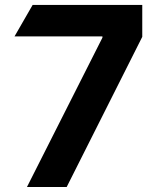

<svg xmlns="http://www.w3.org/2000/svg" viewBox="-20 -747 635 767"><path d="M87.7 0H246.4L548.3 -599.8V-727.3H110.4L38 -601.6H389.2V-596.6Z"/></svg>

Font: Inter-Hewn
Style: Bold
Weight: 700
Designer: Rasmus Andersson
Foundry: rsms
Version: Version 3.012;git-f93a4a705